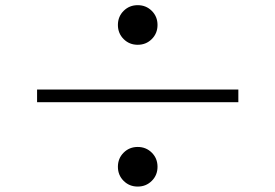

<svg xmlns="http://www.w3.org/2000/svg" viewBox="-20 -730 1040 725"><path d="M425.2 -635.7Q425.2 -667.4 446.8 -688.9Q468.4 -710.5 500 -710.5Q531.6 -710.5 553.2 -688.9Q574.8 -667.4 574.8 -635.7Q574.8 -604.1 553.2 -582.5Q531.6 -560.9 500 -560.9Q468.4 -560.9 446.8 -582.5Q425.2 -604.1 425.2 -635.7ZM880 -344.1H120V-391.9H880ZM425.2 -100.3Q425.2 -131.9 446.8 -153.5Q468.4 -175.1 500 -175.1Q531.6 -175.1 553.2 -153.5Q574.8 -131.9 574.8 -100.3Q574.8 -68.6 553.2 -47.1Q531.6 -25.5 500 -25.5Q468.4 -25.5 446.8 -47.1Q425.2 -68.6 425.2 -100.3Z"/></svg>

Font: Noto Serif KR ExtraLight
Style: Regular
Weight: 200
Designer: Ryoko NISHIZUKA 西塚涼子 (kana & ideographs); Frank Grießhammer (Latin, Greek & Cyrillic); Wenlong ZHANG 张文龙 (bopomofo); San
Foundry: Adobe
Version: Version 2.002-H1;hotconv 1.1.0;makeotfexe 2.6.0